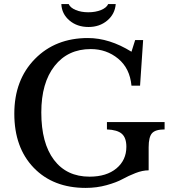

<svg xmlns="http://www.w3.org/2000/svg" viewBox="-20 -910 845 939"><path d="M424 -670Q312 -670 247 -587.5Q182 -505 182 -360Q182 -210 244 -128Q306 -46 418 -46Q501 -46 549.5 -86.5Q598 -127 598 -192Q598 -236 576 -255.5Q554 -275 503 -277V-313H785V-277Q740 -277 723.5 -258.5Q707 -240 707 -190V-77Q677 -77 642.5 -63.5Q608 -50 579 -34Q550 -18 501.5 -4.5Q453 9 399 9Q240 9 145 -89.5Q50 -188 50 -354Q50 -519 150.5 -621.5Q251 -724 410 -724Q515 -724 623 -657L641 -714H680L665 -491H623Q615 -576 558 -623Q501 -670 424 -670ZM509 -890H546Q542 -841 504.5 -809.5Q467 -778 413 -778Q357 -778 319.5 -810Q282 -842 280 -890H316Q324 -872 350.5 -861Q377 -850 412 -850Q447 -850 474 -861Q501 -872 509 -890Z"/></svg>

Font: Kolar Light
Style: Regular
Weight: 300
Designer: Ramakrishna Saiteja (Kannada); Shiva Nallaperumal (Latin)
Foundry: Indian Type Foundry
Version: Version 1.001;PS 1.0;hotconv 1.0.88;makeotf.lib2.5.647800